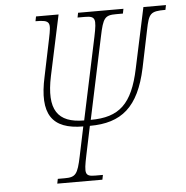

<svg xmlns="http://www.w3.org/2000/svg" viewBox="-51 -764 788 814"><g transform="rotate(-5 342.5 -357.0)"><path d="M160 0H352L356 -20H324C279 -20 277 -31 293 -108L319 -232C454 -232 528 -293 563 -457L596 -616C610 -685 616 -694 681 -694L685 -714H589L534 -457C503 -309 447 -257 325 -257L399 -606C415 -683 423 -694 471 -694H500L504 -714H311L307 -694H337C384 -694 387 -683 371 -606L297 -257C184 -257 143 -315 173 -457L228 -714H132L128 -694C193 -694 193 -684 179 -616L146 -457C111 -299 158 -232 291 -232L265 -108C249 -31 240 -20 193 -20H164Z"/></g></svg>

Font: Noto Serif Condensed Thin
Style: Italic
Weight: 100
Width: 3
Italic angle: -12°
Designer: Monotype Design Team
Foundry: Monotype Imaging Inc.
Version: Version 2.013